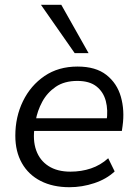

<svg xmlns="http://www.w3.org/2000/svg" viewBox="-20 -773 572 802"><path d="M270 9Q201 9 150 -17Q99 -43 71.5 -91.5Q44 -140 44 -206Q44 -285 76 -350.5Q108 -416 166 -455.5Q224 -495 304 -495Q380 -495 424.5 -460Q469 -425 485 -368.5Q501 -312 492 -247L489 -226H107L115 -279H443L425 -266Q432 -313 422 -351Q412 -389 383 -412Q354 -435 303 -435Q249 -435 213 -410.5Q177 -386 156.5 -348Q136 -310 129 -269L125 -245Q116 -188 131 -145.5Q146 -103 182.5 -79.5Q219 -56 274 -56Q320 -56 360 -69.5Q400 -83 432 -112L459 -57Q425 -25 374 -8Q323 9 270 9ZM292 -551 151 -753H236L350 -551Z"/></svg>

Font: Nunito Sans 12pt ExtraLight 12pt
Style: Italic
Weight: 400
Italic angle: -9°
Version: Version 3.101;gftools[0.9.27]